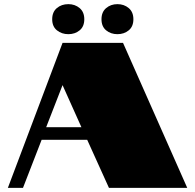

<svg xmlns="http://www.w3.org/2000/svg" viewBox="-20 -907 942 927"><path d="M282 -700H574L884 0H506L401 -232H181L91 0H18ZM373 -293 282 -496 203 -293ZM232 -814Q232 -849 254.5 -868Q277 -887 310 -887Q342 -887 364.5 -868Q387 -849 387 -814Q387 -779 364.5 -760.5Q342 -742 310 -742Q278 -742 255 -760.5Q232 -779 232 -814ZM470 -814Q470 -849 492.5 -868Q515 -887 547 -887Q579 -887 601.5 -868Q624 -849 624 -814Q624 -779 601.5 -760.5Q579 -742 547 -742Q515 -742 492.5 -760.5Q470 -779 470 -814Z"/></svg>

Font: Notable
Style: Regular
Weight: 400
Designer: Multiple Designers
Foundry: Google, Inc.
Version: Version 1.100